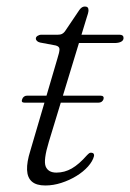

<svg xmlns="http://www.w3.org/2000/svg" viewBox="-20 -561 399 589"><path d="M48 -256.5Q49.5 -261.5 53.5 -264.5Q57.5 -267.5 62.5 -267.5H289Q294.5 -267.5 296.8 -264.5Q299 -261.5 297.5 -256.5Q293.5 -246 281.5 -246H56Q43.5 -246 48 -256.5ZM151 -421.5 103 -430.5Q97 -432 93.5 -435.2Q90 -438.5 90 -443Q90 -447.5 95.2 -451Q100.5 -454.5 107 -454.5H157.5Q165.5 -454.5 170 -456.8Q174.5 -459 179 -464.5L223.5 -530.5Q227.5 -536 231.5 -538.5Q235.5 -541 240.5 -541Q246 -541 248.8 -538.2Q251.5 -535.5 251.5 -529.5Q251.5 -525.5 249.8 -519.2Q248 -513 245.5 -505.5L130 -126.5Q112.5 -69 120.2 -50.2Q128 -31.5 153 -31.5Q178 -31.5 200.2 -44.2Q222.5 -57 247 -85Q252 -90 254.5 -91.5Q257 -93 261 -92.5Q265.5 -92 267.2 -89.5Q269 -87 268.5 -82.5Q264.5 -66.5 250 -50.2Q235.5 -34 214.2 -21Q193 -8 168.2 0Q143.5 8 119 8Q91.5 8 77.8 -4Q64 -16 63 -39.8Q62 -63.5 73 -98.5L156 -381Q162.5 -401 162.5 -409.8Q162.5 -418.5 151 -421.5ZM188 -429 197 -454.5H346.5Q359 -454.5 359 -444.5Q359 -437 351.5 -433Q344 -429 331 -429Z"/></svg>

Font: Fraunces ExtraLight
Style: Italic
Weight: 250
Italic angle: -16°
Version: Version 1.000;[b76b70a41]